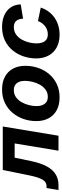

<svg xmlns="http://www.w3.org/2000/svg" viewBox="584 -1212 603 1881"><g transform="rotate(-90 885.5 -271.5)"><path d="M-35.4 0 -16.2 -116.9H1.3Q21.2 -116.9 36.8 -125.8Q52.3 -134.6 65.1 -154.8Q77.8 -175 88.6 -209.3Q99.5 -243.5 109.7 -294.3L160.8 -545.9H586.7L496.4 0H349.7L420.8 -429.5H281.5L248.1 -269.6Q227.4 -170.9 194.3 -111.8Q161.3 -52.7 116 -26.4Q70.8 0 13.1 0Z M871.8 10.7Q798 10.7 746.2 -17.6Q694.3 -45.8 667 -97.2Q639.6 -148.5 639.6 -217.2Q639.6 -283 660.5 -343.2Q681.5 -403.4 721.4 -450.7Q761.3 -498 818.6 -525.4Q876 -552.7 949.1 -552.7Q1022.6 -552.7 1074.6 -524.6Q1126.5 -496.5 1153.9 -445.1Q1181.2 -393.8 1181.2 -324.6Q1181.2 -258.7 1160.4 -198.5Q1139.7 -138.2 1099.7 -91.1Q1059.7 -43.9 1002.3 -16.6Q945 10.7 871.8 10.7ZM877 -104.6Q917.8 -104.6 947.5 -126.5Q977.3 -148.3 996.4 -182.7Q1015.6 -217.1 1024.8 -256Q1034 -294.9 1034 -328.7Q1034 -361.5 1024 -385.9Q1014 -410.3 994.1 -423.9Q974.2 -437.5 943.7 -437.5Q902.9 -437.5 873.1 -415.9Q843.3 -394.3 824.2 -360.1Q805 -325.8 795.8 -287.1Q786.6 -248.3 786.6 -214Q786.6 -165.1 809.1 -134.9Q831.6 -104.6 877 -104.6Z M1485.3 10.7Q1412.8 10.7 1361 -17.8Q1309.1 -46.4 1281.4 -98Q1253.7 -149.6 1253.7 -218.8Q1253.7 -281.9 1273.5 -341.6Q1293.4 -401.3 1332.4 -449Q1371.4 -496.7 1429.1 -524.7Q1486.9 -552.7 1562.6 -552.7Q1611.8 -552.7 1651.9 -540Q1692 -527.3 1721 -503.4Q1750 -479.6 1766 -445.8Q1781.9 -412.1 1782.8 -370.1L1643.4 -346.9Q1642.2 -368.1 1637 -384.8Q1631.8 -401.5 1621.9 -413.3Q1612 -425.1 1597 -431.3Q1582 -437.5 1561.2 -437.5Q1519.8 -437.5 1489.5 -416.5Q1459.2 -395.6 1439.5 -361.8Q1419.9 -327.9 1410.4 -289.1Q1400.9 -250.2 1400.9 -214.2Q1400.9 -181.6 1410.1 -156.7Q1419.4 -131.8 1439.2 -118.2Q1458.9 -104.6 1489.9 -104.6Q1511.7 -104.6 1531.7 -111.4Q1551.7 -118.1 1568.6 -130.7Q1585.5 -143.3 1598.6 -161.2Q1611.8 -179.1 1619.7 -201L1751.9 -173.8Q1737.2 -130.8 1712.1 -96.8Q1686.9 -62.8 1652.7 -38.8Q1618.4 -14.8 1576.3 -2.1Q1534.1 10.7 1485.3 10.7Z"/></g></svg>

Font: Adwaita Sans
Style: Italic
Weight: 400
Italic angle: -9.39999°
Designer: Rasmus Andersson
Foundry: rsms
Version: Version 4.001;git-9221beed3